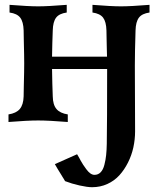

<svg xmlns="http://www.w3.org/2000/svg" viewBox="-20 -510 680 805"><path d="M376 223.1Q391.6 223.1 402.1 212.2Q412.6 201.2 417.7 180.9Q422.9 160.6 425 140.4Q427.2 120.1 427.7 92.8Q429.2 7.8 429.2 -220.7H198.2Q199.2 -154.3 201.2 -106Q201.7 -70.8 216.8 -53Q231.9 -35.2 264.2 -30.3V1.5Q185.1 -4.9 140.1 -4.9Q94.7 -4.9 15.6 1.5V-30.3Q47.9 -35.2 63 -53Q78.1 -70.8 79.1 -106Q79.1 -116.2 79.8 -147.7Q80.6 -179.2 81.1 -206.3Q81.5 -233.4 81.5 -244.1Q81.5 -254.9 81.1 -282Q80.6 -309.1 79.8 -340.6Q79.1 -372.1 79.1 -382.3Q78.1 -418.5 64.9 -435.8Q51.8 -453.1 20 -457.5V-489.7Q99.6 -483.4 140.1 -483.4Q180.2 -483.4 259.8 -489.7V-457.5Q228 -453.1 215.1 -435.8Q202.1 -418.5 201.2 -382.3Q199.2 -333.5 198.2 -272.5H428.7Q428.2 -289.1 427.7 -311Q427.2 -333 426.8 -354.2Q426.3 -375.5 426.3 -382.3Q425.3 -418.5 412.4 -435.8Q399.4 -453.1 367.7 -457.5V-489.7Q446.8 -483.4 487.3 -483.4Q527.8 -483.4 606.9 -489.7V-457.5Q575.2 -453.1 562.3 -435.8Q549.3 -418.5 548.3 -382.3Q545.4 -291.5 545.4 -234.9Q545.4 -200.2 545.9 -96.7Q546.4 6.8 546.4 40.5Q546.4 74.7 539.1 108.2Q531.7 141.6 516.6 171.6Q501.5 201.7 480.5 224.9Q459.5 248 429.9 261.5Q400.4 274.9 366.2 274.9Q346.2 274.9 313.5 267.6Q280.8 260.3 252.9 249.5Q251 245.6 246.6 238.8Q242.2 231.9 240.7 229.5L241.2 230Q218.3 193.4 210 178.2L303.2 136.7Q303.7 137.2 306.9 142.8Q310.1 148.4 313 153.6Q315.9 158.7 316.9 160.6L316.4 160.2Q324.2 173.8 328.6 180.7Q333 187.5 341.8 199.5Q350.6 211.4 359.1 217.3Q367.7 223.1 376 223.1Z"/></svg>

Font: Flanker
Style: Bold
Weight: 700
Designer: Flanker
Foundry: Flanker
Version: Version 2.021